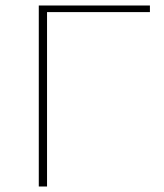

<svg xmlns="http://www.w3.org/2000/svg" viewBox="-20 -678 598 698"><path d="M525 -634H151V0H121V-658H525Z"/></svg>

Font: Ysabeau Extralight
Style: Regular
Weight: 200
Designer: Christian Thalmann (Catharsis Fonts)
Version: Version 0.003